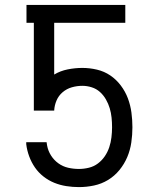

<svg xmlns="http://www.w3.org/2000/svg" viewBox="-20 -755 640 783"><path d="M302 8Q276 8 250.5 4Q225 0 201.5 -9.5Q178 -19 157.5 -35Q137 -51 122.5 -72Q108 -93 99 -117.5Q90 -142 87 -167V-175H170L172 -162Q176 -140 188 -121Q200 -102 218 -89Q236 -76 257.5 -71Q279 -66 302 -66Q322 -66 342.5 -71Q363 -76 379.5 -88.5Q396 -101 407.5 -118Q419 -135 425.5 -154.5Q432 -174 434.5 -195Q437 -216 437 -236Q437 -256 435 -275.5Q433 -295 427.5 -313.5Q422 -332 412 -349.5Q402 -367 387.5 -380Q373 -393 354 -399Q335 -405 316 -405Q294 -405 273 -399Q252 -393 235.5 -379Q219 -365 210.5 -345Q202 -325 201 -304H118V-662H88V-735H491V-662H201V-451Q226 -466 256 -472Q286 -478 316 -478Q346 -478 375.5 -471Q405 -464 429.5 -447.5Q454 -431 472.5 -406.5Q491 -382 501.5 -354Q512 -326 516 -296Q520 -266 520 -236Q520 -205 515.5 -174Q511 -143 499 -114.5Q487 -86 467 -61.5Q447 -37 420.5 -21Q394 -5 363.5 1.5Q333 8 302 8Z"/></svg>

Font: Zed Sans Extended
Style: Regular
Weight: 400
Width: 7
Designer: Belleve Invis
Foundry: Belleve Invis
Version: Version 1.0.0; ttfautohint (v1.8.4)